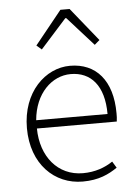

<svg xmlns="http://www.w3.org/2000/svg" viewBox="-53 -778 589 831"><g transform="rotate(-5 241.0 -362.5)"><path d="M273 12C344 12 387 -10 424 -35L407 -63C373 -40 330 -24 277 -24C168 -24 96 -112 95 -234H442C444 -247 444 -258 444 -270C444 -412 374 -492 261 -492C154 -492 52 -396 52 -239C52 -82 151 12 273 12ZM95 -270C105 -386 179 -456 261 -456C348 -456 405 -394 405 -270ZM146 -573 259 -699H263L376 -573L398 -592L281 -737H241L124 -592Z"/></g></svg>

Font: Source Sans Pro Light
Style: Regular
Weight: 300
Designer: Paul D. Hunt
Foundry: Adobe Systems Incorporated
Version: Version 3.006;hotconv 1.0.111;makeotfexe 2.5.65597